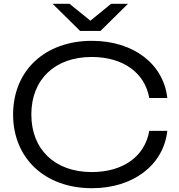

<svg xmlns="http://www.w3.org/2000/svg" viewBox="-20 -978 942 1011"><path d="M766 -289C743 -155 629 -72 463 -72C269 -72 145 -191 145 -375C145 -560 269 -678 463 -678C629 -678 743 -594 766 -462H861C841 -641 683 -763 464 -763C216 -763 49 -606 49 -375C49 -145 216 13 464 13C683 13 841 -110 861 -289ZM654 -958H565L456 -869L346 -958H257L402 -815H509Z"/></svg>

Font: Bounded Light
Style: Regular
Weight: 300
Designer: Vlad Churkin
Version: Version 3.0